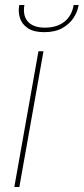

<svg xmlns="http://www.w3.org/2000/svg" viewBox="-20 -744 333 764"><path d="M37 0 133 -540H153L57 0ZM292 -720Q288 -696 272 -672Q256 -648 227.5 -632Q199 -616 156 -616Q114 -616 90.5 -632Q67 -648 59.5 -672Q52 -696 56 -720L57 -724H77Q70 -681 91.5 -657.5Q113 -634 159 -634Q206 -634 236 -657.5Q266 -681 273 -724H293Z"/></svg>

Font: Poppins Variable
Style: Italic
Weight: 100
Italic angle: -10°
Designer: Jonny Pinhorn
Foundry: Indian Type Foundry
Version: Version 6.000